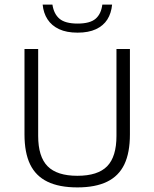

<svg xmlns="http://www.w3.org/2000/svg" viewBox="-20 -808 671 835"><path d="M316.5 7Q237.5 7 186.5 -17.8Q135.5 -42.5 111 -93.2Q86.5 -144 86.5 -223.5V-595H146V-217Q146 -126.5 187 -85Q228 -43.5 316.5 -43.5Q405.5 -43.5 446 -85Q486.5 -126.5 486.5 -217V-595H545V-223.5Q545 -144 520.8 -93.2Q496.5 -42.5 445.8 -17.8Q395 7 316.5 7ZM317.5 -666Q269.5 -666 237 -681.2Q204.5 -696.5 186.8 -723.8Q169 -751 165.5 -788H208Q214 -747.5 238.8 -726.5Q263.5 -705.5 317.5 -705.5Q371.5 -705.5 395.8 -726.5Q420 -747.5 425 -788H467.5Q464 -750.5 446.8 -723.2Q429.5 -696 397.2 -681Q365 -666 317.5 -666Z"/></svg>

Font: Encode Sans SC Light
Style: Regular
Weight: 300
Version: Version 3.002